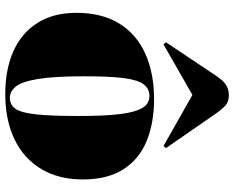

<svg xmlns="http://www.w3.org/2000/svg" viewBox="-98 -756 868 711"><g transform="rotate(90 335.5 -400.0)"><path d="M327 14Q237 14 169.5 -16Q102 -46 64.5 -105Q27 -164 27 -249Q27 -344 66.5 -408Q106 -472 178 -504.5Q250 -537 347 -537Q436 -537 503 -509Q570 -481 607 -422.5Q644 -364 644 -273Q644 -184 605.5 -119.5Q567 -55 496 -20.5Q425 14 327 14ZM342 -3Q368 -3 382.5 -24Q397 -45 403 -100Q409 -155 409 -256Q409 -340 404 -392Q399 -444 389 -472Q379 -500 365.5 -510Q352 -520 335 -520Q309 -520 292.5 -499.5Q276 -479 269 -427Q262 -375 262 -280Q262 -167 272 -107Q282 -47 300 -25Q318 -3 342 -3ZM144 -572 136 -581 261 -768Q280 -796 296.5 -805Q313 -814 332 -814Q354 -814 367.5 -803.5Q381 -793 400 -766L528 -581L520 -572L331 -679Z"/></g></svg>

Font: Literata 72pt Black
Style: Regular
Weight: 900
Designer: Latin by Veronika Burian and Jose Scaglione. Greek by Irene Vlachou. Cyrillic by Vera Evstafieva.
Foundry: TypeTogether
Version: Version 3.002